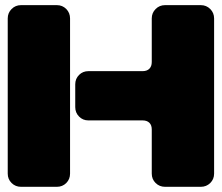

<svg xmlns="http://www.w3.org/2000/svg" viewBox="-20 -720 855 740"><path d="M250 -648.9V-50.8Q250 -29.3 235.4 -14.6Q220.7 0 199.2 0H61Q39.6 0 24.7 -14.6Q9.8 -29.3 9.8 -50.8V-648.9Q9.8 -670.4 24.7 -685.3Q39.6 -700.2 61 -700.2H199.2Q220.7 -700.2 235.4 -685.3Q250 -670.4 250 -648.9ZM320.8 -445.8H529.8Q546.4 -445.8 555.7 -455.1Q564.9 -464.4 564.9 -481V-648.9Q564.9 -670.4 579.8 -685.3Q594.7 -700.2 616.2 -700.2H753.9Q775.4 -700.2 790.3 -685.3Q805.2 -670.4 805.2 -648.9V-50.8Q805.2 -29.3 790.3 -14.6Q775.4 0 753.9 0H616.2Q594.7 0 579.8 -14.6Q564.9 -29.3 564.9 -50.8V-221.2Q564.9 -237.8 555.7 -246.8Q546.4 -255.9 529.8 -255.9H320.8Q299.3 -255.9 284.7 -270.8Q270 -285.6 270 -307.1V-395Q270 -416.5 284.7 -431.2Q299.3 -445.8 320.8 -445.8Z"/></svg>

Font: Nastup Soft
Style: Regular
Weight: 400
Designer: Maksym Kobuzan
Foundry: Zakznak
Version: Version 1.020;hotconv 1.0.109;makeotfexe 2.5.65596